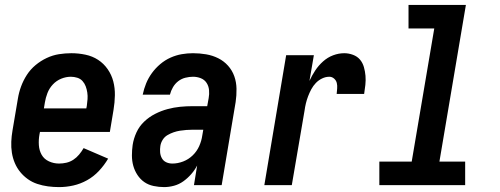

<svg xmlns="http://www.w3.org/2000/svg" viewBox="-20 -755 2040 783"><path d="M221 8Q198 8 175.5 5Q153 2 132 -5Q111 -12 93.5 -24.5Q76 -37 62.5 -53.5Q49 -70 40.5 -90Q32 -110 28.5 -132Q25 -154 26 -177Q27 -200 31 -223L53 -353Q57 -378 66 -402.5Q75 -427 89.5 -449.5Q104 -472 125 -489.5Q146 -507 170.5 -518.5Q195 -530 220.5 -534Q246 -538 271 -538Q300 -538 328.5 -532Q357 -526 380 -511Q403 -496 419 -473Q435 -450 442 -423Q449 -396 448.5 -366.5Q448 -337 443 -307L428 -217H143L141 -207Q137 -185 138.5 -163Q140 -141 150 -123.5Q160 -106 179.5 -97Q199 -88 221 -88Q236 -88 251 -91.5Q266 -95 279 -103.5Q292 -112 302.5 -124.5Q313 -137 321 -151L421 -108Q405 -81 383.5 -58Q362 -35 335 -20Q308 -5 279 1.5Q250 8 221 8ZM159 -313H332L334 -323Q336 -337 337 -350.5Q338 -364 336 -377.5Q334 -391 329.5 -403Q325 -415 316.5 -424.5Q308 -434 295 -438Q282 -442 269 -442Q249 -442 229.5 -434Q210 -426 195.5 -410.5Q181 -395 173.5 -375.5Q166 -356 163 -337Z M649 8Q628 8 606.5 3.5Q585 -1 568.5 -12.5Q552 -24 540.5 -41.5Q529 -59 523.5 -79Q518 -99 518 -121Q518 -143 521 -164Q525 -190 536.5 -215Q548 -240 568 -259Q588 -278 612.5 -290.5Q637 -303 663 -310Q689 -317 714.5 -319.5Q740 -322 766 -322H825L831 -355Q834 -371 832.5 -387.5Q831 -404 822.5 -417Q814 -430 799 -436Q784 -442 767 -442Q752 -442 736 -438Q720 -434 707 -424Q694 -414 685.5 -399.5Q677 -385 673 -369H562Q567 -393 576 -415Q585 -437 599.5 -457Q614 -477 633.5 -493.5Q653 -510 675.5 -520Q698 -530 721 -534Q744 -538 767 -538Q794 -538 820.5 -533.5Q847 -529 870 -517.5Q893 -506 910 -487Q927 -468 935.5 -444Q944 -420 944.5 -393Q945 -366 941 -339L884 0H771L784 -80Q774 -61 759.5 -44.5Q745 -28 727.5 -15.5Q710 -3 689.5 2.5Q669 8 649 8ZM683 -88Q705 -88 727 -96.5Q749 -105 766 -121.5Q783 -138 792.5 -159.5Q802 -181 805 -203L809 -226H766Q753 -226 740 -225Q727 -224 714 -222Q701 -220 688 -215.5Q675 -211 663 -204Q651 -197 643.5 -185Q636 -173 634 -160Q632 -147 633 -134Q634 -121 640 -110Q646 -99 657.5 -93.5Q669 -88 683 -88Z M1058 0 1147 -530H1260L1242 -425Q1252 -447 1265.5 -467.5Q1279 -488 1297.5 -504.5Q1316 -521 1338.5 -529.5Q1361 -538 1384 -538Q1402 -538 1419.5 -531.5Q1437 -525 1448 -512Q1459 -499 1464 -481.5Q1469 -464 1470.5 -446Q1472 -428 1470 -409Q1468 -390 1465 -372H1353Q1354 -383 1355 -394.5Q1356 -406 1353.5 -416.5Q1351 -427 1342.5 -434.5Q1334 -442 1323 -442Q1308 -442 1293.5 -435Q1279 -428 1268 -416.5Q1257 -405 1249.5 -391Q1242 -377 1236.5 -362.5Q1231 -348 1227.5 -333.5Q1224 -319 1222 -304L1170 0Z M1527 0V-96H1659L1751 -639H1646V-735H1880L1772 -96H1877V0Z"/></svg>

Font: iosevka_custom_sans_ss08
Style: Bold Italic
Weight: 700
Italic angle: -10°
Designer: Belleve Invis
Foundry: Belleve Invis
Version: Version 10.3.0; ttfautohint (v1.8.3)